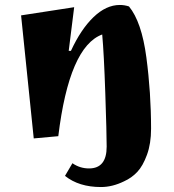

<svg xmlns="http://www.w3.org/2000/svg" viewBox="-20 -543 700 774"><path d="M589 -24Q589 36 572.5 81Q556 126 533.5 150Q511 174 480 188Q433 211 387 211Q298 211 242 166L272 115Q302 136 339 136Q410 136 410 48Q410 -5 404.5 -166.5Q399 -328 392 -404Q259 -355 215 6L116 15L65 -481L279 -514L257 -338H266Q306 -425 357 -474Q408 -523 463 -523Q482 -523 500 -517Q551 -455 570 -312Q589 -169 589 -24Z"/></svg>

Font: Joti One
Style: Regular
Weight: 400
Designer: Eduardo Rodriguez Tunni
Foundry: Eduardo Rodriguez Tunni
Version: Version 1.001